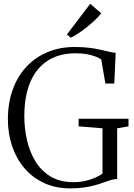

<svg xmlns="http://www.w3.org/2000/svg" viewBox="-20 -1004 722 1034"><path d="M359 10.5Q279 10.5 216.5 -18.8Q154 -48 110.8 -99.2Q67.5 -150.5 45 -217.8Q22.5 -285 22.5 -361Q22.5 -449.5 48.5 -521.5Q74.5 -593.5 122.5 -644.8Q170.5 -696 236.5 -723.5Q302.5 -751 382.5 -751Q426.5 -751 461.5 -746.5Q496.5 -742 523.5 -735.8Q550.5 -729.5 570.5 -724.8Q590.5 -720 603 -719.5L595.5 -554H547.5L525.5 -683Q517 -690.5 498 -698.2Q479 -706 451 -711.5Q423 -717 387 -717Q298 -717 236.2 -676.8Q174.5 -636.5 142.8 -561Q111 -485.5 111 -379Q111 -313 125.2 -249.8Q139.5 -186.5 170.8 -135.2Q202 -84 252.5 -53.5Q303 -23 375 -23Q407.5 -23 436.8 -29.2Q466 -35.5 490.2 -46Q514.5 -56.5 532 -69V-313L403.5 -323.5V-364.5H672V-323.5L611 -313V-40Q594 -39.5 576.5 -34.2Q559 -29 538.8 -21.5Q518.5 -14 493 -6.8Q467.5 0.5 434.5 5.5Q401.5 10.5 359 10.5ZM360 -801 340.5 -818.5 466 -983.5 525 -932.5Q513.5 -917 493.5 -897.8Q473.5 -878.5 450 -859.5Q426.5 -840.5 403.2 -825.2Q380 -810 361 -801Z"/></svg>

Font: Merriweather 96pt Light
Style: Regular
Weight: 300
Version: Version 2.100